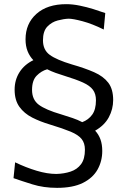

<svg xmlns="http://www.w3.org/2000/svg" viewBox="-20 -784 611 936"><path d="M258.3 131.8Q192.4 131.8 137.9 114.7Q83.5 97.7 45.9 84.5L53.7 7.3Q106.4 32.7 158.4 48.3Q210.4 64 254.9 64Q292.5 63 324.2 52.5Q356 42 375 16.6Q394 -8.8 394 -54.2Q394 -86.4 377.9 -106.4Q361.8 -126.5 324.5 -142.1Q287.1 -157.7 224.1 -176.8Q176.3 -190.9 137 -210.9Q97.7 -231 74.5 -263.4Q51.3 -295.9 51.3 -346.7Q51.3 -394.5 75 -431.9Q98.6 -469.2 142.6 -490.7Q124.5 -509.3 114.5 -534.4Q104.5 -559.6 104.5 -592.3Q104.5 -668.9 157.5 -716.3Q210.4 -763.7 303.2 -763.7Q334 -763.7 368.7 -756.6Q403.3 -749.5 436 -739.3Q468.8 -729 493.2 -720.2L485.8 -640.1Q429.2 -668 382.6 -680.4Q335.9 -692.9 314 -692.9Q290.5 -691.9 261.5 -684.3Q232.4 -676.8 210.9 -654.5Q189.5 -632.3 189.5 -587.4Q189.5 -540.5 222.7 -516.4Q255.9 -492.2 331.1 -469.7Q394 -451.7 439 -431.9Q483.9 -412.1 507.8 -380.9Q531.7 -349.6 531.7 -296.4Q531.7 -252 510.5 -212.4Q489.3 -172.9 443.8 -147Q460.9 -128.9 469.7 -104.5Q478.5 -80.1 478.5 -47.9Q478.5 1.5 455.6 42.5Q432.6 83.5 384 107.7Q335.4 131.8 258.3 131.8ZM210 -446.3Q181.2 -438 158.7 -415Q136.2 -392.1 136.2 -345.7Q136.2 -297.9 169.4 -273.2Q202.6 -248.5 277.8 -226.6Q308.1 -217.3 334 -208.5Q359.9 -199.7 380.9 -188.5Q411.1 -199.7 429.4 -224.9Q447.8 -250 447.8 -295.4Q447.8 -326.2 433.1 -346.2Q418.5 -366.2 384.8 -381.6Q351.1 -397 293.5 -414.6Q272.5 -420.9 251 -428.7Q229.5 -436.5 210 -446.3Z"/></svg>

Font: Pinar DS2-Regular
Style: Regular
Weight: 400
Designer: Amin Abedi
Version: Version 2.000